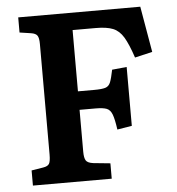

<svg xmlns="http://www.w3.org/2000/svg" viewBox="-51 -748 732 796"><g transform="rotate(-5 315.0 -350.0)"><path d="M54 0V-63L103 -71Q122 -74 128 -84Q134 -94 134 -122V-582Q134 -607 127.5 -617Q121 -627 101 -630L54 -637V-700H562L595 -509L522 -492Q503 -549 485.5 -578Q468 -607 442 -617.5Q416 -628 371 -628H274V-373H342Q373 -373 388 -377.5Q403 -382 409.5 -398.5Q416 -415 423 -450L484 -456V-211L423 -201Q417 -244 409.5 -264Q402 -284 387 -290Q372 -296 341 -296H274V-122Q274 -96 281 -85Q288 -74 312 -71L382 -64V0Z"/></g></svg>

Font: Literata SemiBold
Style: Regular
Weight: 600
Designer: Latin by Veronika Burian and Jose Scaglione. Greek by Irene Vlachou. Cyrillic by Vera Evstafieva.
Foundry: TypeTogether
Version: Version 3.103; ttfautohint (v1.8.4.7-5d5b);gftools[0.9.29]